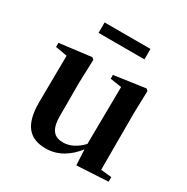

<svg xmlns="http://www.w3.org/2000/svg" viewBox="-172 -889 1021 1051"><g transform="rotate(30 339.0 -363.5)"><path d="M191 -677H481V-743H191ZM448 12 646 1V-28L578 -35V-389L582 -535L571 -545L374 -517V-493L446 -482L442 -120C407 -83 366 -60 322 -60C267 -60 235 -89 235 -178V-389L240 -535L228 -545L28 -520V-494L102 -481L99 -188C98 -37 157 16 256 16C333 16 395 -25 443 -86Z"/></g></svg>

Font: Noto Serif CJK KR
Style: Bold
Weight: 700
Designer: Ryoko NISHIZUKA 西塚涼子 (kana & ideographs); Frank Grießhammer (Latin, Greek & Cyrillic); Wenlong ZHANG 张文龙 (bopomofo); San
Foundry: Adobe
Version: Version 2.001;hotconv 1.1.0;makeotfexe 2.6.0